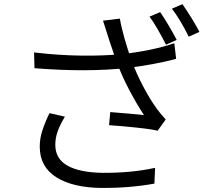

<svg xmlns="http://www.w3.org/2000/svg" viewBox="-20 -861 1017 928"><path d="M834 -668.1 782.1 -644.9 774.3 -660.5Q758.7 -690.8 739.1 -724.7Q719.5 -758.5 702.6 -780.6L754.2 -802.5Q772.6 -776.2 795.5 -737.3Q818.4 -698.4 834 -668.1ZM943.8 -706.9 892.3 -683.7Q851.9 -765.3 810.9 -819.1L861.8 -840.9Q881.8 -812.1 906 -773.2Q930.2 -734.3 943.8 -706.9ZM493.9 -711.2Q482.2 -747.1 477.8 -761.1L559.4 -771.1Q566 -731.3 581.8 -675.1Q597.7 -618.9 616.6 -567.1Q638.7 -506.6 671.9 -443.5Q705.1 -380.4 738.5 -334.7Q754.5 -312.3 780.9 -283.4L741.9 -229.2Q709.7 -237.1 640.1 -244.3Q570.4 -251.6 507.2 -256L512.8 -319.3Q618.9 -310.8 675.8 -304.9Q642.5 -355 606.6 -422.5Q570.8 -490.1 547.2 -553.3Q532.1 -594.1 510.7 -658.3L502.2 -684.8ZM572.5 -599.9Q634.8 -606.4 701.3 -619.9Q767.8 -633.3 822.5 -652.1L831.3 -576.9Q782.7 -563 719.7 -551.5Q656.6 -540 597 -532.8Q502.3 -522 388.4 -521.5Q274.5 -521.1 146.6 -531.4L144.7 -607.7Q262.2 -593.5 373.9 -592.2Q485.6 -590.9 572.5 -599.9ZM247.3 -161.1Q247.3 -93.3 306.6 -60.1Q366 -26.9 478.3 -25.6Q615.7 -25 729.6 -49.7L726.3 26.5Q605.5 48.1 474 47.5Q332 46.3 252.1 -4.3Q172.1 -54.9 172.1 -152.3Q172.1 -190.3 183.8 -227.4Q195.4 -264.4 219.1 -314.2L293.7 -297.1Q270.5 -258.7 258.9 -226.6Q247.3 -194.5 247.3 -161.1Z"/></svg>

Font: Min Sans VF VF
Style: Regular
Weight: 400
Designer: Jinseong-Kim, NotoSansCJK, Nunito
Foundry: Jinseong-Kim
Version: Version 1.420;Glyphs 3.1.2 (3151)